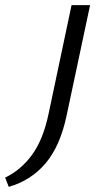

<svg xmlns="http://www.w3.org/2000/svg" viewBox="-149 -436 402 746"><path d="M40 5 129 -416H201L110 12Q85 131 28.5 198Q-28 265 -115 290L-129 254Q-68 225 -24.5 165.5Q19 106 40 5Z"/></svg>

Font: Ysabeau Office Medium
Style: Italic
Weight: 500
Italic angle: -12°
Designer: Christian Thalmann (Catharsis Fonts)
Version: Version 2.001;gftools[0.9.30]; featfreeze: tnum,lnum,ss02